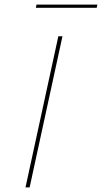

<svg xmlns="http://www.w3.org/2000/svg" viewBox="-20 -816 444 836"><path d="M136 -782 139 -796H404L401 -782ZM91 0 234 -658H252L109 0Z"/></svg>

Font: EauTest Thin
Style: Italic
Weight: 250
Italic angle: -12°
Designer: Christian Thalmann (Catharsis Fonts)
Version: Version 0.001;PS 000.001;hotconv 1.0.88;makeotf.lib2.5.64775